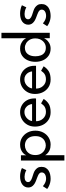

<svg xmlns="http://www.w3.org/2000/svg" viewBox="878 -1606 936 2733"><g transform="rotate(-90 1346.5 -240.0)"><path d="M167 12Q114 12 62.5 -12.5Q40 -23.5 22.5 -37L62 -98Q76 -85.5 93 -75.5Q132 -52.5 168.5 -52.5Q207 -52.5 232.5 -68.8Q258 -85 258 -116Q258 -132.5 247.8 -143.8Q237.5 -155 222.8 -162.8Q208 -170.5 191.5 -176.5Q172 -182.5 140 -196L126 -202Q105.5 -210.5 87.5 -224Q43.5 -256 43.5 -305.5Q43.5 -333.5 55.2 -355.2Q67 -377 87.8 -392Q108.5 -407 137.5 -414.8Q166.5 -422.5 200 -422.5Q228 -422.5 249.5 -418.5Q293.5 -411 320.5 -396.5L290.5 -333.5Q269 -347 236.5 -354.5Q218 -358.5 196 -359Q160 -359 141 -346Q120.5 -331.5 120.5 -308Q120.5 -293 129.5 -282.5Q145.5 -264 178.8 -252.8Q212 -241.5 245 -231Q296.5 -214 323 -174Q337.5 -152 337.5 -118Q337.5 -82 322.8 -57Q308 -32 284 -16.8Q260 -1.5 229.8 5.2Q199.5 12 167 12Z M503.5 208H427.5V-410.5H502V-336H503Q505.5 -344 515.2 -358Q525 -372 543 -386.8Q561 -401.5 588.5 -412Q616 -422.5 654.5 -422.5Q708.5 -422.5 753.5 -394.8Q798.5 -367 825.5 -318Q852.5 -269 852.5 -205.5Q852.5 -141.5 826 -92.5Q799.5 -43.5 754.5 -15.8Q709.5 12 654.5 12Q606.5 12 575 -2.8Q543.5 -17.5 526 -36Q508.5 -54.5 503 -67ZM641.5 -56.5Q675 -56.5 705.8 -72.2Q736.5 -88 755.8 -121Q775 -154 775 -205.5Q775 -254.5 757.5 -287.5Q740 -320.5 709.8 -337.2Q679.5 -354 641.5 -354Q610 -354 578.5 -338.2Q547 -322.5 526.2 -289.5Q505.5 -256.5 505.5 -205.5Q505.5 -156 526.5 -122.8Q547.5 -89.5 579 -73Q610.5 -56.5 641.5 -56.5Z M1116 12Q1054 12 1007.8 -17.5Q961.5 -47 936 -97.2Q910.5 -147.5 910.5 -210Q910.5 -273 938.2 -320.8Q966 -368.5 1012.8 -395.5Q1059.5 -422.5 1116 -422.5Q1169.5 -422.5 1214 -397.5Q1258.5 -372.5 1285 -326.2Q1311.5 -280 1311.5 -217Q1311.5 -206 1311 -195.5H987Q987 -136.5 1024.8 -95.5Q1062.5 -54.5 1120 -54.5Q1181 -54.5 1215.5 -92Q1227 -104 1241 -123.5L1304.5 -87Q1274.5 -39.5 1232 -13.8Q1189.5 12 1116 12ZM1231.5 -252Q1231 -272 1217 -299.8Q1203 -327.5 1170 -348.5Q1149 -361 1119 -361Q1087.5 -361 1063.8 -349Q1040 -337 1023.8 -319.5Q1007.5 -302 999 -283.8Q990.5 -265.5 990 -252Z M1580.5 12Q1518.5 12 1472.2 -17.5Q1426 -47 1400.5 -97.2Q1375 -147.5 1375 -210Q1375 -273 1402.8 -320.8Q1430.5 -368.5 1477.2 -395.5Q1524 -422.5 1580.5 -422.5Q1634 -422.5 1678.5 -397.5Q1723 -372.5 1749.5 -326.2Q1776 -280 1776 -217Q1776 -206 1775.5 -195.5H1451.5Q1451.5 -136.5 1489.2 -95.5Q1527 -54.5 1584.5 -54.5Q1645.5 -54.5 1680 -92Q1691.5 -104 1705.5 -123.5L1769 -87Q1739 -39.5 1696.5 -13.8Q1654 12 1580.5 12ZM1696 -252Q1695.5 -272 1681.5 -299.8Q1667.5 -327.5 1634.5 -348.5Q1613.5 -361 1583.5 -361Q1552 -361 1528.2 -349Q1504.5 -337 1488.2 -319.5Q1472 -302 1463.5 -283.8Q1455 -265.5 1454.5 -252Z M2021.5 12Q1961.5 12 1919.2 -17.2Q1877 -46.5 1854.8 -95.8Q1832.5 -145 1832.5 -205Q1832.5 -265.5 1854.8 -315Q1877 -364.5 1919.2 -393.5Q1961.5 -422.5 2021.5 -422.5Q2058.5 -422.5 2085 -411.5Q2138.5 -386.5 2156.5 -357Q2165.5 -343 2168.5 -337L2167.5 -688H2245.5V0H2169V-80.5H2168.5Q2162 -67.5 2149.5 -50.5Q2134.5 -29 2102.5 -9.5Q2066.5 12 2021.5 12ZM2034.5 -56Q2072 -56 2104.2 -78.2Q2136.5 -100.5 2155 -143Q2166 -170.5 2166 -205Q2166 -253 2146 -286.2Q2126 -319.5 2095.8 -337Q2065.5 -354.5 2034.5 -354.5Q1975.5 -354.5 1943.5 -314.2Q1911.5 -274 1911.5 -205Q1911.5 -161 1924.2 -127.5Q1937 -94 1964.2 -75Q1991.5 -56 2034.5 -56Z M2484.5 12Q2431.5 12 2380 -12.5Q2357.5 -23.5 2340 -37L2379.5 -98Q2393.5 -85.5 2410.5 -75.5Q2449.5 -52.5 2486 -52.5Q2524.5 -52.5 2550 -68.8Q2575.5 -85 2575.5 -116Q2575.5 -132.5 2565.2 -143.8Q2555 -155 2540.2 -162.8Q2525.5 -170.5 2509 -176.5Q2489.5 -182.5 2457.5 -196L2443.5 -202Q2423 -210.5 2405 -224Q2361 -256 2361 -305.5Q2361 -333.5 2372.8 -355.2Q2384.5 -377 2405.2 -392Q2426 -407 2455 -414.8Q2484 -422.5 2517.5 -422.5Q2545.5 -422.5 2567 -418.5Q2611 -411 2638 -396.5L2608 -333.5Q2586.5 -347 2554 -354.5Q2535.5 -358.5 2513.5 -359Q2477.5 -359 2458.5 -346Q2438 -331.5 2438 -308Q2438 -293 2447 -282.5Q2463 -264 2496.2 -252.8Q2529.5 -241.5 2562.5 -231Q2614 -214 2640.5 -174Q2655 -152 2655 -118Q2655 -82 2640.2 -57Q2625.5 -32 2601.5 -16.8Q2577.5 -1.5 2547.2 5.2Q2517 12 2484.5 12Z"/></g></svg>

Font: Lucymar Sans
Style: Regular
Weight: 400
Foundry: The League of Moveable Type (original font) / Main changes by Cristiano Sobral with portions from Mirco Monsees
Version: Version 2.001;August 30, 2020;FontCreator 13.0.0.2681 64-bit